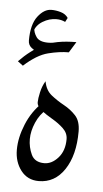

<svg xmlns="http://www.w3.org/2000/svg" viewBox="-43 -526 302 563"><g transform="rotate(5 108.0 -244.5)"><path d="M98.6 -205.1Q77.6 -187.5 66.7 -162.1Q55.7 -136.7 55.7 -113.3Q55.7 -89.4 65.7 -67.9Q75.7 -46.4 104 -46.4Q126 -46.4 144.5 -67.1Q163.1 -87.9 163.1 -122.1Q163.1 -140.1 148.9 -153.6Q134.8 -167 116.2 -177.7Q97.7 -188.5 83.5 -199.2Q69.3 -210 69.3 -223.1Q69.3 -233.4 73.5 -252.2Q77.6 -271 86.9 -286.1Q91.3 -260.3 108.6 -246.3Q126 -232.4 146.2 -221.4Q166.5 -210.4 181.4 -194.3Q196.3 -178.2 196.3 -147.5Q196.3 -78.1 168 -35.4Q139.6 7.3 92.3 7.3Q59.1 7.3 39.8 -17.8Q20.5 -43 20.5 -78.6Q20.5 -114.7 36.9 -154.3Q53.2 -193.8 82.5 -221.2ZM56.2 -369.1Q48.3 -371.6 38.1 -379.6Q27.8 -387.7 27.8 -400.9Q27.8 -448.2 46.1 -472.2Q64.5 -496.1 85.9 -496.1Q99.6 -496.1 113.8 -491.9Q127.9 -487.8 135.3 -476.6L128.9 -464.4Q117.2 -470.2 103 -470.2Q82 -470.2 62.7 -458.5Q43.5 -446.8 38.6 -427.7L40.5 -439Q40.5 -425.8 49.6 -412.6Q58.6 -399.4 84.5 -399.4Q92.3 -399.4 101.1 -400.9ZM167 -408.2 147.5 -376.5Q120.1 -376.5 87.2 -368.2Q54.2 -359.9 16.6 -325.7L1 -337.4Q34.2 -371.6 70.3 -389.9Q106.4 -408.2 167 -408.2Z"/></g></svg>

Font: Lateef ExtraLight
Style: Regular
Weight: 200
Designer: SIL International
Foundry: SIL International
Version: Version 4.200